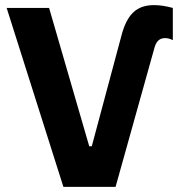

<svg xmlns="http://www.w3.org/2000/svg" viewBox="-20 -731 707 751"><path d="M339 -159H329L172 -700H6L228 0H432L585 -547C593 -573 607 -582 626 -582C636 -582 646 -579 656 -574V-700C630 -707 606 -711 583 -711C516 -711 477 -678 454 -588Z"/></svg>

Font: Fixel Display Bold
Style: Bold
Weight: 700
Designer: AlfaBravo + MacPaw
Foundry: Kyrylo Tkachov, Marchela Mozhyna, Serhii Makarenko, Maria Weinstein, Zakhar Kryvoshyya
Version: Version 1.211